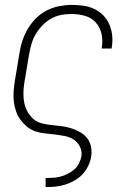

<svg xmlns="http://www.w3.org/2000/svg" viewBox="-20 -548 540 783"><path d="M166 215V178H167Q182 178 197 177Q212 176 227 172Q242 168 256 161Q270 154 282.5 143.5Q295 133 302 118.5Q309 104 312 90Q315 69 306 50.5Q297 32 281 21.5Q265 11 245 7Q225 3 204.5 0.5Q184 -2 163.5 -4Q143 -6 124 -12.5Q105 -19 90 -31.5Q75 -44 63.5 -59.5Q52 -75 45.5 -94Q39 -113 36.5 -133Q34 -153 35.5 -174Q37 -195 40 -215L60 -335Q64 -361 72.5 -385.5Q81 -410 95 -433Q109 -456 128.5 -475Q148 -494 172 -506Q196 -518 222 -523Q248 -528 273 -528Q297 -528 321 -524.5Q345 -521 365.5 -511Q386 -501 401.5 -485Q417 -469 426 -448Q435 -427 437.5 -403.5Q440 -380 436 -356L435 -350H395V-354Q400 -383 394 -410Q388 -437 370.5 -456.5Q353 -476 326 -483.5Q299 -491 270 -491Q250 -491 229 -487Q208 -483 188.5 -472Q169 -461 153.5 -445Q138 -429 126.5 -410Q115 -391 109 -370.5Q103 -350 99 -329L79 -209Q76 -189 75.5 -168.5Q75 -148 79 -128.5Q83 -109 92.5 -92Q102 -75 116.5 -62.5Q131 -50 150.5 -45Q170 -40 190.5 -38Q211 -36 231 -33.5Q251 -31 270 -25Q289 -19 306 -9.5Q323 0 335 15Q347 30 351 49.5Q355 69 352 90Q349 109 340 128Q331 147 316.5 162.5Q302 178 283.5 188.5Q265 199 245.5 205Q226 211 206.5 213Q187 215 167 215Z"/></svg>

Font: Iosevka Extralight Oblique
Style: Regular
Weight: 200
Italic angle: -9°
Monospace: yes
Designer: Belleve Invis
Foundry: Belleve Invis
Version: Version 32.5.0; ttfautohint (v1.8.4)